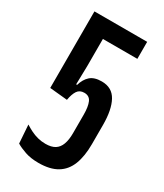

<svg xmlns="http://www.w3.org/2000/svg" viewBox="-167 -706 667 782"><g transform="rotate(30 166.5 -315.0)"><path d="M149 9.5Q112.5 9.5 85.8 0.2Q59 -9 42 -19.5L36 -105.5Q50 -96.5 65.5 -88.8Q81 -81 98.5 -76.5Q116 -72 135 -72Q162.5 -72 179 -82.2Q195.5 -92.5 203.2 -113.5Q211 -134.5 211 -166V-253Q211 -290.5 202 -311Q193 -331.5 169 -331.5Q147.5 -331.5 137 -315.8Q126.5 -300 121.5 -271L38.5 -279V-639H286.5V-559H124.5V-431.5L122.5 -344.5H127Q135.5 -374 154 -390.5Q172.5 -407 207.5 -407Q256.5 -407 278.2 -367Q300 -327 300 -255.5V-165.5Q300 -109 284.8 -69.8Q269.5 -30.5 236.2 -10.5Q203 9.5 149 9.5Z"/></g></svg>

Font: Anek Latin Condensed Medium
Style: Regular
Weight: 500
Width: 3
Designer: Yesha Goshar
Foundry: Ek Type
Version: Version 1.003